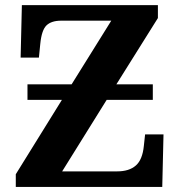

<svg xmlns="http://www.w3.org/2000/svg" viewBox="-20 -734 706 754"><path d="M87.9 -402.8H261.2L417 -652.8H220.2Q182.1 -652.8 162.8 -634.5Q143.6 -616.2 138.2 -562L132.8 -507.8H61L65.9 -713.9H600.1V-663.1L437 -402.8H580.1V-341.8H398.9L224.1 -61H439.9Q487.3 -61 513.4 -84Q539.6 -106.9 544.9 -161.1L549.8 -206.1H622.1L617.2 0H42V-49.8L223.1 -341.8H87.9Z"/></svg>

Font: Droid Serif
Style: Bold
Weight: 700
Designer: Monotype Design team
Foundry: Monotype Imaging Inc.
Version: Version 1.03